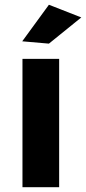

<svg xmlns="http://www.w3.org/2000/svg" viewBox="-20 -785 361 805"><path d="M74.2 -538.1H228V0H74.2ZM185.1 -765.1 320.8 -711.9 185.1 -602.1 73.2 -611.8Z"/></svg>

Font: Montserrat-SemiBold
Style: Regular
Weight: 600
Designer: Julieta Ulanovsky
Foundry: Julieta Ulanovsky
Version: Version 6.001